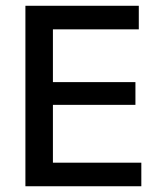

<svg xmlns="http://www.w3.org/2000/svg" viewBox="-20 -648 572 668"><path d="M471.7 0V-82H164.1V-283.2H451.2V-362.3H164.1V-545.9H462.9V-627.9H68.4V0Z"/></svg>

Font: Namkio Khamti Book
Style: Regular
Weight: 500
Designer: Debbi Hosken
Foundry: SIL International
Version: Version 3.917